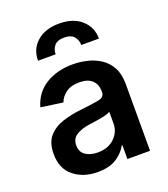

<svg xmlns="http://www.w3.org/2000/svg" viewBox="-142 -873 860 985"><g transform="rotate(-20 287.5 -381.0)"><path d="M223 11Q144.9 11 92.7 -30.9Q40.5 -72.8 40.5 -153.1Q40.5 -214.5 70.1 -248.4Q99.8 -282.3 147.2 -297.8Q194.6 -313.2 247.5 -318.9Q319.6 -326.7 351 -333.5Q382.5 -340.2 382.5 -367.9V-370Q382.5 -410.2 358.7 -432.2Q334.9 -454.2 290.1 -454.2Q242.9 -454.2 215.4 -433.6Q187.9 -413 178.3 -384.9L58.2 -402Q79.5 -476.6 141.5 -514.6Q203.5 -552.6 289.4 -552.6Q328.5 -552.6 367.5 -543.3Q406.6 -534.1 439.1 -512.8Q471.6 -491.5 491.3 -455.3Q511 -419 511 -365.1V0H387.4V-74.9H383.2Q365.8 -40.5 326.5 -14.7Q287.3 11 223 11ZM256.4 -83.5Q314.6 -83.5 348.7 -116.8Q382.8 -150.2 382.8 -195.7V-259.9Q374.6 -253.2 352.8 -248Q331 -242.9 306.5 -239.3Q282 -235.8 264.9 -233.3Q221.9 -227.3 193.2 -209.7Q164.4 -192.1 164.4 -155.2Q164.4 -119.7 190.3 -101.6Q216.3 -83.5 256.4 -83.5ZM128.9 -630.7Q128.6 -693.2 173.5 -733.1Q218.4 -773.1 295.5 -773.1Q371.8 -773.1 416.5 -733.1Q461.3 -693.2 461.6 -630.7H365.1Q365.1 -657 348.9 -676.8Q332.7 -696.7 295.5 -696.7Q256.7 -696.7 240.8 -676.5Q224.8 -656.2 225.1 -630.7Z"/></g></svg>

Font: Inter UI Semi Bold
Style: Regular
Weight: 600
Designer: Rasmus Andersson
Foundry: rsms
Version: 3.2;8d6f07862